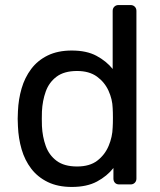

<svg xmlns="http://www.w3.org/2000/svg" viewBox="-20 -730 635 760"><path d="M264 10Q209 10 169 -9.5Q129 -29 103.5 -62.5Q78 -96 65.5 -139Q53 -182 51 -230Q50 -246 50 -260Q50 -274 51 -290Q53 -337 65.5 -380Q78 -423 103.5 -457Q129 -491 169 -510.5Q209 -530 264 -530Q323 -530 362 -509Q401 -488 426 -457V-687Q426 -697 432.5 -703.5Q439 -710 449 -710H497Q507 -710 513.5 -703.5Q520 -697 520 -687V-23Q520 -13 513.5 -6.5Q507 0 497 0H452Q441 0 435 -6.5Q429 -13 429 -23V-65Q404 -33 364 -11.5Q324 10 264 10ZM285 -71Q335 -71 365 -94Q395 -117 410 -152.5Q425 -188 426 -225Q427 -241 427 -263.5Q427 -286 426 -302Q425 -337 409.5 -371Q394 -405 363.5 -427Q333 -449 285 -449Q234 -449 204 -426.5Q174 -404 161 -367.5Q148 -331 146 -289Q145 -260 146 -231Q148 -189 161 -152.5Q174 -116 204 -93.5Q234 -71 285 -71Z"/></svg>

Font: Rubik Light
Style: Regular
Weight: 400
Version: Version 2.101